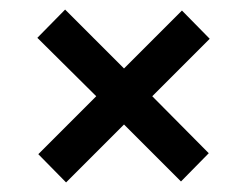

<svg xmlns="http://www.w3.org/2000/svg" viewBox="-20 -517 516 401"><path d="M418 -436 360 -495 239 -374 116 -497 58 -438 181 -316 60 -195 118 -136 239 -257 358 -138 416 -197 298 -316Z"/></svg>

Font: Arthouse Owned Medium
Style: Regular
Weight: 500
Designer: Jeremy Tribby
Foundry: Tribby Type
Version: Version 1.000;PS 001.000;hotconv 1.0.88;makeotf.lib2.5.64775